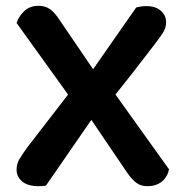

<svg xmlns="http://www.w3.org/2000/svg" viewBox="-20 -633 636 660"><path d="M138 5Q132 6 125.5 6.5Q119 7 113 7Q76 7 56.5 -9Q37 -25 37 -50Q37 -70 47 -86.5Q57 -103 72 -124L214 -308L37 -554Q44 -576 63 -594.5Q82 -613 113 -613Q136 -613 152.5 -601Q169 -589 185 -564L300 -395L448 -607Q454 -609 463.5 -610.5Q473 -612 483 -612Q515 -612 533 -596Q551 -580 551 -557Q551 -538 541 -522Q531 -506 515 -485Q476 -434 437 -384Q407 -346 377 -308L561 -51Q556 -25 536.5 -9Q517 7 486 7Q465 7 449.5 -4Q434 -15 416 -41L294 -221Z"/></svg>

Font: Baloo Bhaijaan 2 SemiBold
Style: Regular
Weight: 600
Designer: Sanskriti Dholi, Noopur Datye and Ek Type
Foundry: Ek Type
Version: Version 1.700